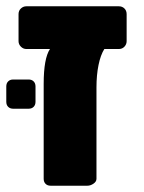

<svg xmlns="http://www.w3.org/2000/svg" viewBox="-22 -591 459 611"><path d="M0 0ZM381 -546V-460Q381 -450 374 -442.5Q367 -435 356 -435H310Q298 -416 291.5 -384Q285 -352 285 -313V-22Q285 -13 275.5 -6.5Q266 0 256 0H139Q129 0 123 -6Q117 -12 117 -22V-324Q117 -405 137 -435H62Q52 -435 44.5 -442.5Q37 -450 37 -460V-546Q37 -557 44.5 -564Q52 -571 62 -571H356Q367 -571 374 -564Q381 -557 381 -546ZM-2 -267V-316Q-2 -326 4 -332Q10 -338 20 -338H69Q79 -338 85 -332Q91 -326 91 -316V-267Q91 -257 85 -251Q79 -245 69 -245H20Q10 -245 4 -251Q-2 -257 -2 -267Z"/></svg>

Font: Hezaedrus
Style: Bold
Weight: 700
Designer: Hubert & Fischer
Foundry: Hubert & Fischer
Version: Version 1.10;September 3, 2019;FontCreator 11.5.0.2425 64-bi